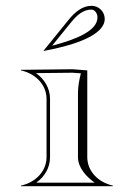

<svg xmlns="http://www.w3.org/2000/svg" viewBox="-20 -640 460 660"><path d="M131 -465C240.9 -485.5 340 -520.5 340 -575C340 -599.8 319.8 -620 295 -620C263.1 -620 237.8 -599 215.7 -571.7L130 -466ZM159.1 -482.9 225 -564.1C244.5 -588.1 266.2 -607 294 -607C305.6 -607 315 -594.9 315 -580C315 -533.6 240.2 -504 159.1 -482.9ZM140 -100C140 -51 102 -13 52 -2V0H368V-2C318 -13 280 -51 280 -100V-398L230 -402L52 -400V-398C102 -387 140 -349 140 -300ZM152 -100V-300C152 -337.4 132 -368.7 103.7 -388.6L229.6 -390L258 -387.9C252.1 -364.4 248.3 -344.1 248 -320V-100C248 -63 277.6 -31.8 305.5 -12H104.5C133.6 -32.7 152 -63.3 152 -100Z"/></svg>

Font: SortefaxS01
Style: Medium
Weight: 500
Designer: gluk
Foundry: gluk
Version: Version 0.261